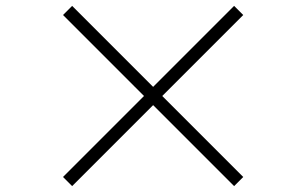

<svg xmlns="http://www.w3.org/2000/svg" viewBox="-20 -694 1040 652"><path d="M500 -337 225 -62 194 -93 469 -368 194 -643 225 -674 500 -399 775 -674 806 -643 531 -368 806 -93 775 -62Z"/></svg>

Font: Shippori Mincho TTF
Style: Regular
Weight: 400
Version: Version 2.100